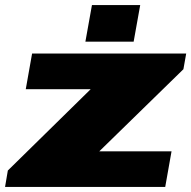

<svg xmlns="http://www.w3.org/2000/svg" viewBox="-41 -740 757 760"><path d="M-21 0 -10 -65 318 -387H61L86 -528H696L685 -466L352 -141H638L613 0ZM297 -575 323 -720H514L488 -575Z"/></svg>

Font: Archivo Expanded Black
Style: Italic
Weight: 900
Width: 7
Italic angle: -10°
Designer: Hector Gatti
Foundry: Omnibus-Type
Version: Version 2.001